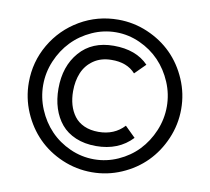

<svg xmlns="http://www.w3.org/2000/svg" viewBox="-88 -914 1125 1029"><g transform="rotate(10 474.5 -400.0)"><path d="M612.8 -262.2 669.9 -206.1Q595.7 -127 473.1 -127Q411.1 -127 362.5 -147.5Q314 -168 283.7 -204.3Q253.4 -240.7 237.8 -289.3Q222.2 -337.9 222.2 -396Q222.2 -517.6 289.6 -595.2Q356.9 -672.9 475.1 -672.9Q597.2 -672.9 664.1 -603L606.9 -545.9Q560.5 -597.7 475.1 -596.2Q418.9 -595.7 378.9 -568.1Q338.9 -540.5 320.3 -496.1Q301.8 -451.7 301.8 -396Q301.8 -356 311.5 -322Q321.3 -288.1 341.3 -261.2Q361.3 -234.4 395 -219.2Q428.7 -204.1 473.1 -204.1Q559.1 -204.1 612.8 -262.2ZM811 -400.9Q811 -468.8 784.2 -532.2Q757.3 -595.7 712.4 -642.6Q667.5 -689.5 605 -717.8Q542.5 -746.1 475.1 -746.1Q407.2 -746.1 344.7 -717.8Q282.2 -689.5 237.1 -642.6Q191.9 -595.7 165 -532.2Q138.2 -468.8 138.2 -400.9Q138.2 -332.5 164.8 -269Q191.4 -205.6 236.6 -158.4Q281.7 -111.3 344.2 -83.3Q406.7 -55.2 475.1 -55.2Q543 -55.2 605.5 -83.3Q668 -111.3 712.9 -158.4Q757.8 -205.6 784.4 -269Q811 -332.5 811 -400.9ZM889.2 -400.9Q889.2 -316.4 856.2 -239.5Q823.2 -162.6 767.8 -106.7Q712.4 -50.8 635.7 -17.8Q559.1 15.1 475.1 15.1Q390.6 15.1 313.7 -17.8Q236.8 -50.8 181.4 -106.7Q126 -162.6 93 -239.5Q60.1 -316.4 60.1 -400.9Q60.1 -513.2 115.7 -608.4Q171.4 -703.6 266.8 -759.3Q362.3 -814.9 475.1 -814.9Q559.1 -814.9 635.7 -782Q712.4 -749 767.8 -693.6Q823.2 -638.2 856.2 -561.5Q889.2 -484.9 889.2 -400.9Z"/></g></svg>

Font: Sinkin Sans 400 Regular
Style: Regular
Weight: 400
Designer: Keith Bates
Foundry: K-Type
Version: Sinkin Sans (version 1.0)  by Keith Bates   •   © 2014   www